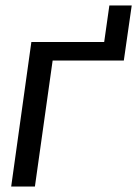

<svg xmlns="http://www.w3.org/2000/svg" viewBox="-20 -684 503 704"><path d="M95 -530 21 0H108L173 -462H434L463 -664H381L362 -530Z"/></svg>

Font: Cheyenne Sans
Style: Italic
Weight: 400
Italic angle: -8.13011°
Designer: The Public Sans project authors (U.S. Web Design System), Libre Franklin designed by Pablo Impallari and Rodrigo Fuenzal
Foundry: The Cheyenne Sans Project Authors
Version: Version 2.007